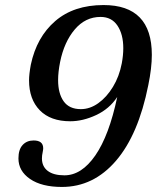

<svg xmlns="http://www.w3.org/2000/svg" viewBox="-20 -730 621 760"><path d="M53 -103Q53 -138 69.5 -156Q86 -174 113 -174Q151 -174 151 -143Q151 -138 149 -128Q146 -115 146 -103Q146 -71 169 -53.5Q192 -36 235 -36Q303 -36 357.5 -115Q412 -194 444 -346Q413 -299 360.5 -274.5Q308 -250 258 -250Q180 -250 137.5 -293.5Q95 -337 95 -412Q95 -436 102 -474Q125 -583 198.5 -646.5Q272 -710 390 -710Q581 -710 581 -513Q581 -461 567 -393Q528 -197 439 -93.5Q350 10 225 10Q145 10 99 -21.5Q53 -53 53 -103ZM462 -479Q468 -511 468 -539Q468 -594 445 -628.5Q422 -663 378 -663Q318 -663 276 -613.5Q234 -564 218 -485Q210 -445 210 -413Q210 -360 232 -329Q254 -298 300 -298Q336 -298 369 -321.5Q402 -345 427 -386Q452 -427 462 -479Z"/></svg>

Font: Taviraj Medium
Style: Italic
Weight: 500
Italic angle: -12°
Designer: Katatrad Team
Foundry: CadsonDemak
Version: Version 1.001